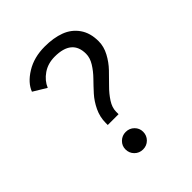

<svg xmlns="http://www.w3.org/2000/svg" viewBox="-198 -831 967 967"><g transform="rotate(-45 285.0 -347.5)"><path d="M224 -202V-216.5Q224 -258.5 242.2 -296.8Q260.5 -335 286.2 -363.5Q312 -392 338 -418.5Q364 -445 382.2 -474.5Q400.5 -504 400.5 -533Q400.5 -634.5 278.5 -634.5Q229.5 -634.5 193.5 -609.5Q157.5 -584.5 142.5 -548L72.5 -590.5Q89.5 -636.5 145.8 -671.2Q202 -706 278.5 -706Q341.5 -706 388 -688.5Q434.5 -671 462.2 -631.5Q490 -592 490 -533Q490 -495 470.5 -458.5Q451 -422 423.2 -393Q395.5 -364 367.8 -336.5Q340 -309 320.5 -278.8Q301 -248.5 301 -220V-202ZM200 -52Q200 -77.5 218.5 -95.5Q237 -113.5 263 -113.5Q289.5 -113.5 307.8 -95.5Q326 -77.5 326 -52Q326 -25.5 307.8 -7.2Q289.5 11 263 11Q236.5 11 218.2 -7.2Q200 -25.5 200 -52Z"/></g></svg>

Font: League Mono Narrow
Style: Regular
Weight: 400
Width: 3
Designer: Tyler Finck
Foundry: The League of Moveable Type / Tyler Finck
Version: Version 2.210